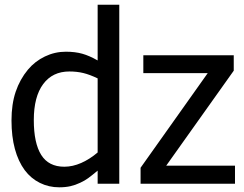

<svg xmlns="http://www.w3.org/2000/svg" viewBox="-20 -780 1037 815"><path d="M486.3 0H394.5V-55.7Q368.7 -34.2 354.2 -23.7Q339.8 -13.2 320.8 -4.4Q300.3 5.4 279.1 10.3Q257.8 15.1 231.4 15.1Q187 15.1 149.2 -3.7Q111.3 -22.5 85 -57.6Q57.6 -94.7 43.2 -147.7Q28.8 -200.7 28.8 -268.6Q28.8 -337.9 46.6 -390.6Q64.5 -443.4 98.6 -484.4Q128.4 -520 170.7 -540.3Q212.9 -560.5 259.3 -560.5Q298.8 -560.5 329.1 -552Q359.4 -543.5 394.5 -523.4V-759.8H486.3ZM394.5 -447.3Q360.8 -463.4 333.7 -470Q306.6 -476.6 274.4 -476.6Q203.1 -476.6 163.3 -423.1Q123.5 -369.6 123.5 -270.5Q123.5 -172.4 155 -122.3Q186.5 -72.3 252.9 -72.3Q288.6 -72.3 325 -88.4Q361.3 -104.5 394.5 -132.8ZM977.5 0H576.7V-67.9L861.8 -469.7H588.4V-545.4H972.2V-480L685.5 -76.7H977.5Z"/></svg>

Font: SG Kara Bold
Style: Regular
Weight: 400
Designer: Damoon Khanjanzadeh
Version: Version 1.000